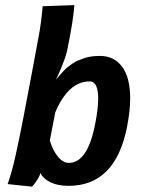

<svg xmlns="http://www.w3.org/2000/svg" viewBox="-20 -709 558 736"><path d="M344.7 -233.4Q356.4 -292 356.4 -331.1Q356.4 -397 323.7 -397Q242.2 -397 191.9 -278.3Q188.5 -260.3 181.4 -224.4Q174.3 -188.5 170.9 -170.4Q182.6 -132.3 202.1 -108.4Q221.7 -84.5 243.7 -84.5Q315.9 -84.5 344.7 -233.4ZM467.3 -224.1Q422.9 3.4 243.2 3.4Q200.7 3.4 173.3 -10.3Q146 -23.9 134.8 -45.4Q132.8 -36.1 125 -23.2Q117.2 -10.3 110.4 -2L103 6.3Q87.4 4.9 56.2 1.7Q24.9 -1.5 9.3 -3.4Q26.9 -53.2 41 -118.7Q41.5 -120.6 42.2 -124.5Q43 -128.4 43.5 -130.4Q55.2 -184.1 69.6 -258.1Q84 -332 101.6 -426.5Q119.1 -521 127.4 -564.9Q137.7 -618.2 143.6 -685.1L265.1 -689.5Q261.7 -636.2 239.7 -526.4Q237.3 -513.7 233.6 -501Q230 -488.3 224.6 -474.1Q219.2 -460 215.6 -450.9Q211.9 -441.9 204.6 -425.5Q197.3 -409.2 194.8 -403.3Q195.8 -404.8 203.1 -413.6Q210.4 -422.4 213.9 -426.3Q217.3 -430.2 225.8 -439.2Q234.4 -448.2 241.2 -453.1Q248 -458 258.3 -465.6Q268.6 -473.1 279.3 -477.3Q290 -481.4 303.2 -486.1Q316.4 -490.7 331.5 -492.7Q346.7 -494.6 363.3 -494.6Q417.5 -494.6 448.2 -453.1Q479 -411.6 479 -331.5Q479 -285.2 467.3 -224.1Z"/></svg>

Font: Fantasque Sans Mono
Style: Bold Italic
Weight: 700
Italic angle: -11°
Monospace: yes
Designer: Jany Belluz
Version: Version 1.7.1